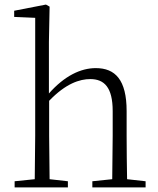

<svg xmlns="http://www.w3.org/2000/svg" viewBox="-20 -820 693 840"><path d="M470 0H617V-27L536 -36C535 -90 534 -171 534 -226V-334C534 -471 484 -522 399 -522C333 -522 262 -488 194 -411V-637L197 -791L181 -800L42 -773V-746L134 -742V-226L132 -36L44 -27V0H277V-27L197 -36L195 -226V-379C268 -455 329 -474 375 -474C436 -474 473 -438 473 -334V-226L471 -36L384 -27V0Z"/></svg>

Font: Noto Serif TC ExtraLight
Style: Regular
Weight: 200
Designer: Ryoko NISHIZUKA 西塚涼子 (kana & ideographs); Frank Grießhammer (Latin, Greek & Cyrillic); Wenlong ZHANG 张文龙 (bopomofo); San
Foundry: Adobe
Version: Version 2.001;hotconv 1.1.0;makeotfexe 2.6.0